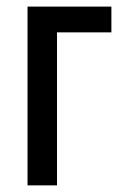

<svg xmlns="http://www.w3.org/2000/svg" viewBox="-20 -559 366 579"><path d="M315.9 -539.1V-461.4H151.9V0H63V-539.1Z"/></svg>

Font: Open Sans Condensed Medium
Style: Regular
Weight: 500
Width: 3
Designer: Monotype Design Team
Foundry: Monotype Imaging Inc.
Version: Version 3.000